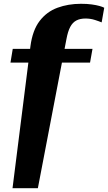

<svg xmlns="http://www.w3.org/2000/svg" viewBox="-20 -769 569 1012"><path d="M47.2 -511.6H467.6L454.6 -439H35.2ZM430.6 -671.4Q402.2 -671.4 382.4 -661Q362.6 -650.6 350.1 -627Q337.6 -603.4 330.2 -563L179.6 223H46L140.4 -525.2Q151.6 -609.8 189 -658.6Q226.4 -707.4 283 -728.2Q339.6 -749 406.6 -749Q439.4 -749 463.5 -745.6Q487.6 -742.2 504.1 -737.6Q520.6 -733 529.4 -728.2L515.8 -651Q504 -656.2 480.3 -663.8Q456.6 -671.4 430.6 -671.4Z"/></svg>

Font: Roboto Serif 20pt
Style: Italic
Weight: 400
Italic angle: -10°
Designer: Greg Gazdowicz
Foundry: Commercial Type
Version: Version 1.008